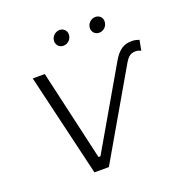

<svg xmlns="http://www.w3.org/2000/svg" viewBox="-126 -803 866 913"><g transform="rotate(-20 307.5 -346.5)"><path d="M523 -435C541 -466 555 -474 578 -474C588 -474 596 -472 605 -467L615 -519C603 -523 593 -526 578 -526C540 -526 511 -512 481 -459L251 -62H241L136 -520H75L198 0H271ZM266 -616C288 -616 308 -634 308 -659C308 -677 294 -693 273 -693C251 -693 231 -674 231 -651C231 -632 245 -616 266 -616ZM447 -616C469 -616 489 -634 489 -659C489 -677 476 -693 454 -693C432 -693 412 -674 412 -651C412 -632 426 -616 447 -616Z"/></g></svg>

Font: Fixel Display 20240404 Light
Style: Italic
Weight: 300
Italic angle: -10°
Designer: AlfaBravo + MacPaw
Foundry: Kyrylo Tkachov, Marchela Mozhyna, Serhii Makarenko, Maria Weinstein, Zakhar Kryvoshyya
Version: Version 1.211;Glyphs 3.2 (3225)